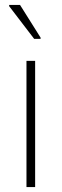

<svg xmlns="http://www.w3.org/2000/svg" viewBox="-20 -756 249 776"><path d="M87 0V-510H122V0ZM118 -599 17 -731V-736H61L144 -604V-599Z"/></svg>

Font: Saira Semi Condensed Thin
Style: Regular
Weight: 100
Width: 4
Designer: Hector Gatti with collaboration of the Omnibus-Type team
Foundry: Omnibus-Type
Version: Version 1.001; ttfautohint (v1.8)